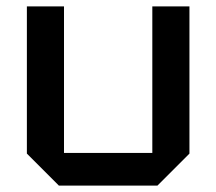

<svg xmlns="http://www.w3.org/2000/svg" viewBox="-20 -580 676 600"><path d="M572 -560V-100L472 0H164L64 -100V-560H180V-102H456V-560Z"/></svg>

Font: Tektur Medium
Style: Regular
Weight: 500
Designer: Adam Jagosz
Foundry: Adam Jagosz
Version: Version 1.005;gftools[0.9.30]